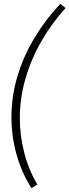

<svg xmlns="http://www.w3.org/2000/svg" viewBox="-20 -878 364 1008"><path d="M324 -836Q251 -755 197 -661Q143 -567 113.5 -464.5Q84 -362 84 -257Q84 -169 106.5 -79.5Q129 10 176 91L145 110Q92 25 66 -70Q40 -165 40 -262Q40 -373 72 -479Q104 -585 162 -681Q220 -777 297 -858Z"/></svg>

Font: Bitter Light
Style: Italic
Weight: 300
Italic angle: -9°
Designer: Sol Matas, and Bitter project Authors
Foundry: Sol Matas
Version: Version 2.001